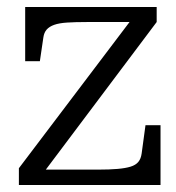

<svg xmlns="http://www.w3.org/2000/svg" viewBox="-20 -529 504 549"><path d="M99 -28 84 -44H261Q293 -44 316 -46Q339 -48 353.5 -52.5Q368 -57 375.5 -66Q383 -75 385 -90L396 -171H439V0H34V-48L361 -480L377 -466H228Q195 -466 172 -464.5Q149 -463 135 -458Q121 -453 113.5 -444.5Q106 -436 104 -422L94 -354H52V-509H428V-466Z"/></svg>

Font: Roboto Serif 36pt Light
Style: Regular
Weight: 300
Designer: Greg Gazdowicz
Foundry: Commercial Type
Version: Version 1.008